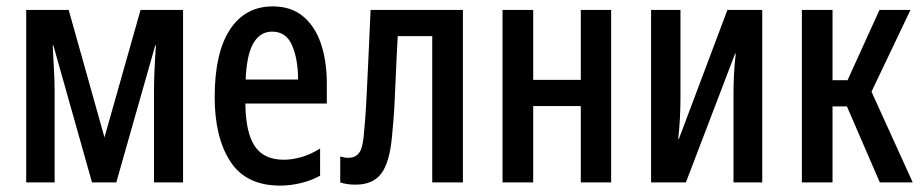

<svg xmlns="http://www.w3.org/2000/svg" viewBox="-20 -571 2880 601"><path d="M62 0V-540H195L307 -141L420 -540H553V0H462V-286Q462 -339 468 -429H466L344 0H268L147 -429H145Q147 -389 149 -351.5Q151 -314 151 -287V0Z M857 10Q750 10 701 -65.5Q652 -141 652 -267Q652 -405 699.5 -478Q747 -551 834 -551Q891 -551 928.5 -520Q966 -489 984.5 -434.5Q1003 -380 1003 -310V-247H748Q749 -156 777.5 -113.5Q806 -71 868 -71Q894 -71 922.5 -79Q951 -87 982 -106V-21Q955 -6 922 2Q889 10 857 10ZM749 -322H913Q913 -385 894.5 -428.5Q876 -472 832 -472Q794 -472 773 -435.5Q752 -399 749 -322Z M1093 7Q1065 7 1045 0V-81Q1059 -77 1070 -77Q1094 -77 1105.5 -94.5Q1117 -112 1120 -163Q1124 -204 1126 -241.5Q1128 -279 1130 -321Q1132 -363 1134.5 -416Q1137 -469 1140 -540H1429V0H1333V-458H1225Q1221 -387 1219 -334.5Q1217 -282 1214.5 -237.5Q1212 -193 1207 -144Q1200 -64 1174 -28.5Q1148 7 1093 7Z M1553 0V-540H1649V-321H1798V-540H1893V0H1798V-239H1649V0Z M2018 0V-540H2110V-267Q2110 -235 2108.5 -204.5Q2107 -174 2103 -136H2105L2257 -540H2366V0H2276V-274Q2276 -306 2277.5 -337Q2279 -368 2283 -403H2281L2127 0Z M2490 0V-540H2586V-320H2633L2733 -540H2830L2708 -284L2837 0H2734L2631 -238H2586V0Z"/></svg>

Font: Noto Sans ExtraCondensed Medium
Style: Regular
Weight: 500
Width: 2
Designer: Monotype Design Team
Foundry: Monotype Imaging Inc.
Version: Version 2.013; ttfautohint (v1.8.4.7-5d5b)